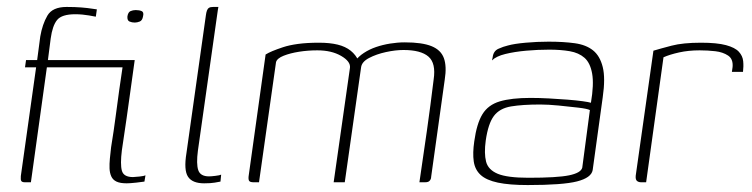

<svg xmlns="http://www.w3.org/2000/svg" viewBox="-20 -525 2165 553"><path d="M55 -352H87L96 -420Q102 -455 116.5 -480Q131 -505 172 -505Q196 -505 214.5 -503.5Q233 -502 245 -500Q257 -498 259 -498L256 -477Q255 -477 250 -478Q245 -479 236.5 -480.5Q228 -482 217.5 -483Q207 -484 197 -484Q158 -484 144.5 -467.5Q131 -451 126 -414L118 -352H337L334 -331H115L69 0H52Q44 0 41.5 -3.5Q39 -7 40 -18L84 -331H52ZM368 -352Q361 -301 355.5 -262Q350 -223 344.5 -183.5Q339 -144 331 -92Q326 -52 331 -33.5Q336 -15 363 -15Q368 -15 381.5 -16.5Q395 -18 399 -20L396 -2Q391 -1 372.5 1Q354 3 345 3Q326 3 315.5 -2Q305 -7 300.5 -17Q296 -27 295.5 -40Q295 -53 296.5 -68.5Q298 -84 300 -101Q308 -150 313 -189Q318 -228 323.5 -266.5Q329 -305 336 -352Q343 -352 351.5 -352Q360 -352 368 -352ZM347 -478Q349 -490 356 -493Q363 -496 371 -496Q381 -496 388 -493Q395 -490 392 -478Q390 -466 382.5 -463Q375 -460 368 -460Q360 -460 353 -463Q346 -466 347 -478Z M568 3Q534 3 521.5 -16Q509 -35 517 -84L573 -481Q574 -489 576 -494.5Q578 -500 582 -502.5Q586 -505 594 -505H609Q609 -505 607.5 -496.5Q606 -488 604 -472L550 -91Q545 -53 551 -35Q557 -17 582 -17Q588 -17 600.5 -18.5Q613 -20 617 -22L615 -2Q610 -1 598.5 1Q587 3 568 3Z M711 0Q701 0 698 -3.5Q695 -7 696 -17L745 -368Q753 -373 765 -378Q777 -383 795 -389Q813 -395 838.5 -398.5Q864 -402 899 -402Q930 -402 952.5 -396.5Q975 -391 990 -379Q1005 -367 1013 -349H1003Q1012 -362 1028 -372.5Q1044 -383 1063 -389.5Q1082 -396 1103.5 -399.5Q1125 -403 1146 -403Q1196 -403 1223 -392Q1250 -381 1258.5 -357.5Q1267 -334 1261 -296L1222 -17Q1222 -11 1219.5 -7Q1217 -3 1213.5 -1.5Q1210 0 1204 0H1188Q1199 -74 1209.5 -148Q1220 -222 1229 -296Q1236 -343 1214 -362Q1192 -381 1142 -381Q1119 -381 1091.5 -375Q1064 -369 1043 -358Q1022 -347 1020 -331L973 0H941L988 -330Q990 -348 962.5 -364Q935 -380 894 -380Q867 -380 841.5 -376Q816 -372 797 -364.5Q778 -357 775 -346L726 0Z M1500 8Q1447 8 1414 1Q1381 -6 1364.5 -21Q1348 -36 1344.5 -60Q1341 -84 1346 -118Q1353 -169 1369.5 -196Q1386 -223 1419.5 -233Q1453 -243 1508 -243Q1533 -243 1561 -241.5Q1589 -240 1614.5 -238Q1640 -236 1658 -233.5Q1676 -231 1682 -229Q1691 -282 1685.5 -313Q1680 -344 1663.5 -358.5Q1647 -373 1621 -377.5Q1595 -382 1562 -382Q1529 -382 1495.5 -379Q1462 -376 1435.5 -369.5Q1409 -363 1397 -351L1399 -360Q1401 -378 1415.5 -384.5Q1430 -391 1443 -394Q1461 -399 1494 -402Q1527 -405 1560 -405Q1603 -405 1635.5 -400.5Q1668 -396 1688 -380Q1708 -364 1716 -332Q1724 -300 1716 -245L1687 -35Q1683 -13 1642 -2.5Q1601 8 1500 8ZM1502 -13Q1585 -13 1619 -20Q1653 -27 1657 -42L1679 -208Q1671 -212 1645.5 -215Q1620 -218 1589.5 -221Q1559 -224 1536 -224Q1485 -224 1452 -218.5Q1419 -213 1402.5 -191Q1386 -169 1379 -120Q1374 -83 1380 -59.5Q1386 -36 1413.5 -24.5Q1441 -13 1502 -13Z M1841 0H1827Q1819 0 1814.5 -4Q1810 -8 1811 -19L1862 -379Q1882 -385 1914.5 -393.5Q1947 -402 1999 -402Q2045 -402 2071 -395Q2097 -388 2108 -376Q2119 -364 2120.5 -349Q2122 -334 2120 -318H2088L2090 -332Q2092 -355 2077 -365Q2062 -375 2040 -377.5Q2018 -380 1995 -380Q1963 -380 1936 -374Q1909 -368 1891 -360Z"/></svg>

Font: Genos ExtraLight
Style: Italic
Weight: 250
Italic angle: -8°
Designer: Robert E. Leuschke
Foundry: Robert E. Leuschke
Version: Version 1.010